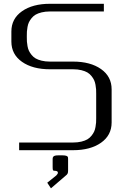

<svg xmlns="http://www.w3.org/2000/svg" viewBox="-20 -812 686 1038"><path d="M348.1 48.8V111.3Q348.1 121.6 345 127.2Q341.8 132.8 334.5 138.2L255.4 206.1L235.4 175.8L284.7 136.2Q293 127.9 293 121.6Q293 111.3 274.9 111.3Q267.6 111.3 266.1 107.2Q264.6 103 264.6 90.3V48.8Q264.6 43.5 265.1 41Q265.6 38.6 268.3 34.9Q271 31.2 277.8 29.5Q284.7 27.8 295.9 27.8H316.9Q332 27.8 338.9 30.5Q345.7 33.2 346.9 36.9Q348.1 40.5 348.1 48.8ZM541.5 -791.5V-750H250Q225.1 -750 205.1 -745.1Q185.1 -740.2 172.4 -732.7Q159.7 -725.1 150.4 -713.4Q141.1 -701.7 136.2 -691.2Q131.3 -680.7 128.7 -666Q126 -651.4 125.5 -641.6Q125 -631.8 125 -618.7V-610.4Q125 -597.2 125.5 -587.4Q126 -577.6 128.7 -563Q131.3 -548.3 136.2 -537.8Q141.1 -527.3 150.4 -515.6Q159.7 -503.9 172.4 -496.3Q185.1 -488.8 205.1 -483.9Q225.1 -479 250 -479H375Q468.8 -479 526.1 -438.7Q583.5 -398.4 583.5 -329.1V-149.9Q583.5 -80.6 526.1 -40.3Q468.8 0 375 0H83.5V-41.5H375Q399.9 -41.5 419.9 -46.4Q439.9 -51.3 452.6 -58.8Q465.3 -66.4 474.6 -78.1Q483.9 -89.8 488.8 -100.3Q493.7 -110.8 496.3 -125.5Q499 -140.1 499.5 -149.9Q500 -159.7 500 -172.9V-306.2Q500 -319.3 499.5 -329.1Q499 -338.9 496.3 -353.5Q493.7 -368.2 488.8 -378.7Q483.9 -389.2 474.6 -400.9Q465.3 -412.6 452.6 -420.2Q439.9 -427.7 419.9 -432.6Q399.9 -437.5 375 -437.5H250Q156.2 -437.5 98.9 -477.8Q41.5 -518.1 41.5 -587.4V-641.6Q41.5 -710.9 98.9 -751.2Q156.2 -791.5 250 -791.5Z"/></svg>

Font: Gputeks
Style: Regular
Weight: 500
Version: Version 0.9